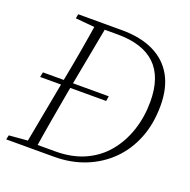

<svg xmlns="http://www.w3.org/2000/svg" viewBox="-121 -792 900 910"><g transform="rotate(20 329.0 -337.0)"><path d="M387 -333H54L59 -358H391ZM4 0 9 -22 118 -31H131L126 0ZM97 0 165 -363Q180 -440 193.5 -518Q207 -596 219 -674H270L202 -312Q188 -234 174.5 -156Q161 -78 149 0ZM118 -652 122 -674H251L246 -642H231ZM120 0 124 -26H242Q326 -26 390 -55Q454 -84 497 -136Q540 -188 562.5 -256Q585 -324 585 -401Q585 -525 521 -586.5Q457 -648 330 -648H239L244 -674H342Q437 -674 503 -642Q569 -610 603 -549Q637 -488 637 -400Q637 -309 608 -235.5Q579 -162 526 -109.5Q473 -57 401.5 -28.5Q330 0 244 0Z"/></g></svg>

Font: Source Serif 4 36pt Light
Style: Italic
Weight: 300
Italic angle: -12°
Designer: Frank Grießhammer
Foundry: Adobe Systems Incorporated
Version: Version 4.004;hotconv 1.0.116;makeotfexe 2.5.65601